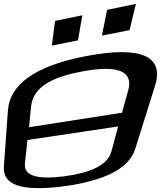

<svg xmlns="http://www.w3.org/2000/svg" viewBox="-62 -959 833 993"><path d="M740 -516C788 -669 667 -723 384 -669C120 -619 -12 -522 -21 -387L-42 -98C-49 -2 48 31 256 6C295 1 333 -5 368 -13C488 -40 607 -89 638 -191ZM514 -175C496 -108 413 -66 269 -47C126 -29 60 -51 67 -114L80 -235L549 -305ZM371 -591C548 -623 627 -590 602 -495L569 -376L88 -301L99 -411C112 -520 229 -565 371 -591ZM341 -750 364 -880 223 -851 206 -723ZM608 -803 641 -939 492 -908 465 -775Z"/></svg>

Font: Gamestation Warped
Style: Italic
Weight: 400
Designer: Jonas Hecksher
Foundry: Jonas Hecksher, Playtypeª, e-types AS
Version: Version 1.003